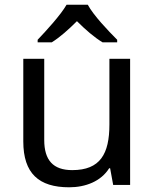

<svg xmlns="http://www.w3.org/2000/svg" viewBox="-20 -786 658 816"><path d="M353 -766H263C237 -721 177 -656 140 -617V-606H200C235 -628 271 -660 307 -696C343 -660 381 -627 416 -606H478V-617C440 -655 377 -721 353 -766ZM533 -536H445V-257C445 -132 406 -63 287 -63C206 -63 168 -105 168 -191V-536H79V-185C79 -49 145 10 274 10C343 10 409 -15 444 -71H448L461 0H533Z"/></svg>

Font: Noto Sans Kayah Li
Style: Regular
Weight: 400
Designer: Monotype Design Team, Sérgio Martins
Foundry: Monotype Imaging Inc.
Version: Version 2.002